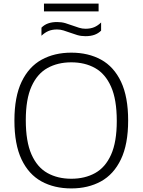

<svg xmlns="http://www.w3.org/2000/svg" viewBox="-20 -1043 796 1072"><path d="M378 9Q283 9 211.5 -30.2Q140 -69.5 100.2 -153.2Q60.5 -237 60.5 -370Q60.5 -503 100.8 -586.8Q141 -670.5 212.5 -709.8Q284 -749 378 -749Q473 -749 544.5 -709.8Q616 -670.5 655.8 -586.5Q695.5 -502.5 695.5 -370Q695.5 -237.5 655.2 -153.5Q615 -69.5 543.5 -30.2Q472 9 378 9ZM378 -45Q454 -45 511.2 -76.8Q568.5 -108.5 600.2 -179.5Q632 -250.5 632 -367.5Q632 -487.5 600 -559.2Q568 -631 511 -663Q454 -695 378 -695Q302.5 -695 245.2 -663.2Q188 -631.5 156 -560.5Q124 -489.5 124 -372.5Q124 -252.5 155.8 -180.8Q187.5 -109 244.8 -77Q302 -45 378 -45ZM457 -841Q432.5 -841 411.5 -847.2Q390.5 -853.5 370 -861Q352 -867.5 334.5 -873Q317 -878.5 298.5 -878.5Q271 -878.5 250.5 -869.8Q230 -861 211.5 -843.5V-888.5Q227 -904.5 248.5 -912.2Q270 -920 299 -920Q323.5 -920 344.8 -913.8Q366 -907.5 386 -900Q404 -893.5 421.5 -888Q439 -882.5 457.5 -882.5Q485 -882.5 505.5 -891Q526 -899.5 544.5 -917.5V-872Q529 -856.5 507.8 -848.8Q486.5 -841 457 -841ZM225.5 -979.5V-1023H530.5V-979.5Z"/></svg>

Font: Encode Sans SC SemiExpanded Light
Style: Regular
Weight: 300
Width: 6
Designer: Multiple Designers
Foundry: Impallari Type
Version: Version 3.002